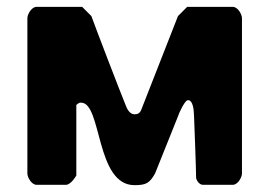

<svg xmlns="http://www.w3.org/2000/svg" viewBox="-20 -540 799 561"><path d="M533 -247C548 -239 546 -205 547 -200C548 -173 553 -47 553 -20C555 -11 563 0 573 0H660C675 0 687 -22 687 -33V-487C687 -498 675 -520 660 -520H527L500 -493L393 -220C389 -209 382 -206 373 -206C359 -206 351 -222 347 -233C331 -272 261 -454 247 -493L220 -520H87C72 -520 60 -498 60 -487V-33C60 -22 72 0 87 0H173C180 0 189 -8 193 -13C196 -17 203 -26 203 -27V-233C203 -234 210 -239 213 -240H217C278 -240 259 1 373 1C407 1 417 -5 433 -33C443 -58 490 -175 500 -200C503 -210 518 -242 527 -247Z"/></svg>

Font: Asimov Print
Style: C
Weight: 500
Designer: Google
Version: Version 2.000980: 2014